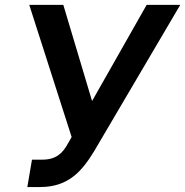

<svg xmlns="http://www.w3.org/2000/svg" viewBox="-20 -747 750 777"><path d="M90.6 9.9H142.8C259.2 9.9 313.2 -57.5 360.4 -134.2L709.5 -727.3H573.5L352.6 -338.1L236.2 -727.3H98.4L269.9 -192.5L256 -168C234 -127.1 207.4 -100.9 150.9 -100.9H109.4Z"/></svg>

Font: Margiela Sans Semi Bold
Style: Italic
Weight: 600
Italic angle: -9.39999°
Designer: Stefan Endress, Andreas Faust
Version: Version 1.100;FEAKit 1.0